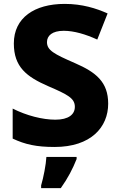

<svg xmlns="http://www.w3.org/2000/svg" viewBox="-20 -744 611 985"><path d="M535 -212C535 -323 473 -373 365 -420C257 -467 221 -486 221 -528C221 -561 248 -586 307 -586C360 -586 420 -568 479 -541L532 -675C474 -701 402 -724 312 -724C157 -724 51 -653 51 -521C51 -400 117 -350 227 -302C327 -259 364 -240 364 -196C364 -157 332 -130 264 -130C198 -130 116 -151 45 -187V-33C109 -3 166 10 260 10C447 10 535 -92 535 -212ZM373 72V61H218C216 100 203 167 191 207V221H292C329 169 353 122 373 72Z"/></svg>

Font: Noto Sans Lao UI ExtBd
Style: Regular
Weight: 800
Designer: Monotype Design Team
Foundry: Monotype Imaging Inc.
Version: Version 2.000